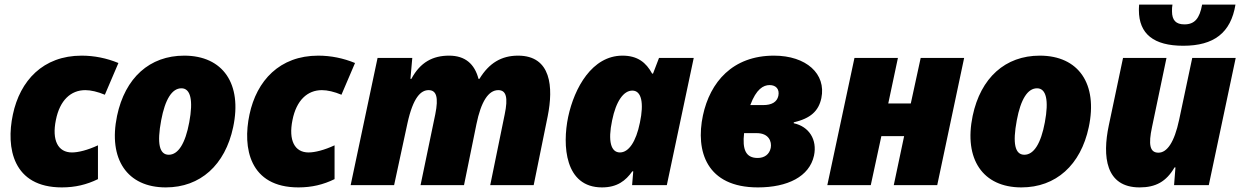

<svg xmlns="http://www.w3.org/2000/svg" viewBox="-20 -805 5396 835"><path d="M249 10C307 10 357 -2 406 -26V-173C361 -152 320 -142 293 -142C232 -142 205 -195 223 -283C240 -369 288 -413 351 -413C375 -413 405 -406 436 -393L495 -531C444 -552 390 -563 335 -563C167 -563 67 -454 36 -307C5 -162 36 10 249 10Z M701 10C851 10 959 -87 994 -252C1034 -440 950 -563 781 -563C631 -563 524 -467 489 -301C450 -113 533 10 701 10ZM714 -132C673 -132 662 -181 681 -282C698 -373 728 -421 769 -421C809 -421 821 -369 803 -273C786 -181 755 -132 714 -132Z M1278 10C1336 10 1386 -2 1435 -26V-173C1390 -152 1349 -142 1322 -142C1261 -142 1234 -195 1252 -283C1269 -369 1317 -413 1380 -413C1404 -413 1434 -406 1465 -393L1524 -531C1473 -552 1419 -563 1364 -563C1196 -563 1096 -454 1065 -307C1034 -162 1065 10 1278 10Z M1505 0H1694L1752 -269C1777 -383 1811 -413 1844 -413C1878 -413 1888 -382 1873 -308L1809 0H1998L2052 -265C2072 -363 2104 -413 2147 -413C2182 -413 2190 -380 2175 -308L2112 0H2301L2362 -300C2387 -425 2378 -563 2233 -563C2161 -563 2107 -531 2065 -462H2061C2044 -527 2003 -563 1933 -563C1863 -563 1808 -535 1769 -462H1765L1773 -553H1622Z M2598 10C2664 10 2701 -19 2730 -60H2734L2729 0H2880L2997 -553H2846L2820 -485H2816C2790 -533 2753 -563 2687 -563C2555 -563 2478 -423 2451 -297C2425 -173 2436 10 2598 10ZM2676 -142C2637 -142 2623 -191 2642 -281C2659 -365 2692 -411 2730 -411C2770 -411 2781 -357 2763 -272C2746 -188 2714 -142 2676 -142Z M3276 10C3405 10 3500 -37 3520 -128C3535 -198 3498 -255 3432 -269V-273C3505 -290 3540 -322 3552 -378C3574 -484 3486 -563 3346 -563C3166 -563 3068 -448 3037 -303C3004 -147 3053 10 3276 10ZM3327 -435C3355 -435 3371 -417 3365 -388C3359 -361 3336 -348 3299 -348H3243C3269 -418 3300 -435 3327 -435ZM3275 -118C3223 -118 3208 -155 3216 -226H3271C3324 -226 3337 -189 3332 -162C3326 -133 3304 -118 3275 -118Z M3578 0H3767L3813 -213H3912L3867 0H4056L4173 -553H3984L3941 -355H3843L3885 -553H3696Z M4422 10C4572 10 4680 -87 4715 -252C4755 -440 4671 -563 4502 -563C4352 -563 4245 -467 4210 -301C4171 -113 4254 10 4422 10ZM4435 -132C4394 -132 4383 -181 4402 -282C4419 -373 4449 -421 4490 -421C4530 -421 4542 -369 4524 -273C4507 -181 4476 -132 4435 -132Z M5126 -606C5259 -606 5333 -662 5353 -785H5208C5197 -724 5175 -699 5131 -699C5094 -699 5077 -717 5077 -756C5077 -769 5077 -773 5079 -785H4934C4933 -775 4933 -761 4933 -761C4933 -657 4998 -606 5126 -606ZM4936 10C5006 10 5052 -15 5088 -77H5092L5086 0H5237L5354 -553H5165L5108 -284C5087 -185 5055 -141 5018 -141C4980 -141 4974 -177 4990 -252L5053 -553H4864L4802 -259C4774 -126 4787 10 4936 10Z"/></svg>

Font: Noto Sans Black
Style: Italic
Weight: 900
Italic angle: -12°
Designer: Monotype Design Team
Foundry: Monotype Imaging Inc.
Version: Version 2.013